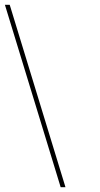

<svg xmlns="http://www.w3.org/2000/svg" viewBox="-179 -789 415 799"><path d="M-155.5 -759 -158.6 -769H-138.6L-135.5 -759L90.4 -20L93.4 -10H73.4L70.4 -20Z"/></svg>

Font: Nordica Plus
Style: NordicaClassicUltLtCondOpObl
Weight: 300
Version: Version 1.01